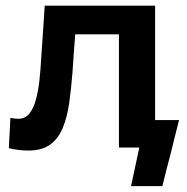

<svg xmlns="http://www.w3.org/2000/svg" viewBox="-20 -518 656 674"><path d="M79.5 10.5Q63.5 10.5 44 8.2Q24.5 6 11 2L16.5 -104Q25 -102.5 32.5 -101.8Q40 -101 44.5 -101Q68.5 -101 83.2 -119.5Q98 -138 106.2 -168.8Q114.5 -199.5 118.5 -236.8Q122.5 -274 124.5 -311.5Q127.5 -359.5 131 -407Q134 -454 137 -498H524.5V-96.5H608.5Q601 -67 593.5 -37.2Q586 -7.5 579 21.5Q571.5 49.5 564.2 78.2Q557 107 550 135.5H440L469 0H397.5V-397.5H244Q241.5 -363.5 239 -330Q236.5 -296 234.5 -265Q230 -206 222.8 -155.8Q215.5 -105.5 200 -68.2Q184.5 -31 155.8 -10.2Q127 10.5 79.5 10.5Z"/></svg>

Font: Heraclito SemiBold
Style: Regular
Weight: 600
Designer: Kostas Bartsokas (font) & Cristiano Sobral (main changes)
Foundry: Kostas Bartsokas (font) & Cristiano Sobral (main changes)
Version: Version 1.00;July 8, 2020;FontCreator 13.0.0.2655 64-bit